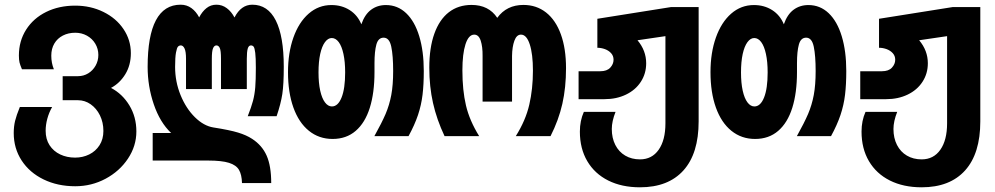

<svg xmlns="http://www.w3.org/2000/svg" viewBox="-20 -580 4240 818"><path d="M38.5 -13Q38.5 -41 44.2 -64.8Q50 -88.5 64.5 -124H202Q188.5 -100 181.5 -74Q174.5 -48 174.5 -23Q174.5 13 191.2 38.8Q208 64.5 236.5 78Q265 91.5 300 91.5Q332.5 91.5 360 78Q387.5 64.5 404 38.8Q420.5 13 420.5 -22Q420.5 -58.5 405.8 -88.5Q391 -118.5 366.2 -135.8Q341.5 -153 312.5 -153H247V-255.5H312.5Q336 -255.5 355.8 -267.5Q375.5 -279.5 387.2 -300.2Q399 -321 399 -346Q399 -372 386 -393.8Q373 -415.5 350.5 -428Q328 -440.5 300.5 -440.5Q271 -440.5 247.8 -428.5Q224.5 -416.5 211.5 -394.5Q198.5 -372.5 198.5 -343Q198.5 -311.5 209.5 -285H73.5Q66 -302.5 63.2 -313.8Q60.5 -325 60.5 -343.5Q60.5 -405 91.2 -453.5Q122 -502 176.5 -529Q231 -556 300.5 -556Q366 -556 420.5 -529.2Q475 -502.5 506.2 -456Q537.5 -409.5 537.5 -353.5Q537.5 -302.5 514 -264Q490.5 -225.5 453 -205.5Q501.5 -180 531.2 -131Q561 -82 561 -20Q561 42 525.2 95.8Q489.5 149.5 429.8 181.5Q370 213.5 300.5 213.5Q225.5 213.5 165.8 184.5Q106 155.5 72.2 103.8Q38.5 52 38.5 -13Z M866.5 104H630.5V-13.5H709Q661.5 -58.5 635.2 -135.5Q609 -212.5 609 -295Q609 -427 644.2 -493.5Q679.5 -560 749.5 -560Q775.5 -560 795.5 -545.5Q815.5 -531 828.5 -506Q841.5 -531 859.8 -545.5Q878 -560 902 -560Q926.5 -560 946.2 -545.2Q966 -530.5 979 -505.5Q1007 -560 1055 -560Q1121 -560 1155 -492.8Q1189 -425.5 1189 -295.5Q1189 -221 1182.8 -179.5Q1176.5 -138 1158.5 -85H1035.5Q1050.5 -123 1057.8 -150.2Q1065 -177.5 1067.5 -208.5Q1070 -239.5 1070 -291.5Q1070 -334 1067.5 -354.5Q1065 -375 1060.8 -380.8Q1056.5 -386.5 1049 -386.5Q1039.5 -386.5 1035.5 -373Q1031.5 -359.5 1031.5 -329.5V-200.5H921.5V-329.5Q921.5 -365 916.2 -375.8Q911 -386.5 902 -386.5Q893 -386.5 887.8 -374.8Q882.5 -363 882.5 -329.5V-200.5H772.5V-329.5Q772.5 -360.5 766.2 -373.5Q760 -386.5 750.5 -386.5Q743.5 -386.5 738.5 -381.5Q733.5 -376.5 729.8 -356.2Q726 -336 726 -295Q726 -232 749.2 -175Q772.5 -118 810.2 -80.8Q848 -43.5 889 -37Q959 -26 994.2 -15.2Q1029.5 -4.5 1054 11.5Q1096.5 39 1116 83Q1135.5 127 1135.5 200H1011Q1010 164 998.2 143.8Q986.5 123.5 955.8 113.8Q925 104 866.5 104Z M1207 -272.5Q1207 -355 1230 -420Q1253 -485 1295 -521.8Q1337 -558.5 1392 -558.5Q1436 -558.5 1469.8 -537Q1503.5 -515.5 1519.5 -476.5Q1534 -518.5 1561 -538.5Q1588 -558.5 1624 -558.5Q1674 -558.5 1710.5 -523.8Q1747 -489 1766.2 -425.5Q1785.5 -362 1785.5 -277.5Q1785.5 -220 1780.2 -176.2Q1775 -132.5 1760.8 -90Q1746.5 -47.5 1720.5 0H1575Q1606.5 -56.5 1622.8 -94.5Q1639 -132.5 1647 -175.2Q1655 -218 1655 -277.5Q1655 -342.5 1647 -381Q1639 -419.5 1614.5 -419.5Q1591.5 -419.5 1583.5 -390.2Q1575.5 -361 1575.5 -311V-272.5Q1575.5 -184.5 1555.5 -120.8Q1535.5 -57 1495.5 -22.5Q1455.5 12 1397 12Q1339 12 1296 -22.8Q1253 -57.5 1230 -121.8Q1207 -186 1207 -272.5ZM1450.5 -271.5Q1450.5 -317 1443.2 -350.2Q1436 -383.5 1423 -400.8Q1410 -418 1393.5 -418Q1377.5 -418 1364.5 -400.5Q1351.5 -383 1344.2 -350Q1337 -317 1337 -271.5Q1337 -226.5 1344.2 -193.8Q1351.5 -161 1364.5 -143.8Q1377.5 -126.5 1394 -126.5Q1420 -126.5 1435.2 -164.5Q1450.5 -202.5 1450.5 -271.5Z M2199.5 -432.5Q2181 -432.5 2171.5 -406.5Q2162 -380.5 2161.5 -341.5V-147H2036V-341.5Q2036.5 -381 2028 -406.8Q2019.5 -432.5 2000.5 -432.5Q1976.5 -432.5 1963.2 -391.5Q1950 -350.5 1950 -280Q1950 -195.5 1965.2 -130.8Q1980.5 -66 2021.5 0H1874Q1840.5 -71 1824.8 -141.2Q1809 -211.5 1809 -291.5Q1809 -376.5 1830.5 -436.5Q1852 -496.5 1892.2 -527.8Q1932.5 -559 1989 -559Q2062 -559 2098.5 -504Q2138.5 -559 2210 -559Q2265.5 -559 2306.5 -526.8Q2347.5 -494.5 2369.5 -433.8Q2391.5 -373 2391.5 -289.5Q2391.5 -207 2375.8 -137.5Q2360 -68 2325.5 0H2177.5Q2219.5 -67 2235 -134Q2250.5 -201 2250.5 -279Q2250.5 -349.5 2237 -391Q2223.5 -432.5 2199.5 -432.5Z M2450.5 -19.5Q2450.5 -65.5 2467.5 -103.5H2602.5Q2586.5 -63 2586.5 -30.5Q2586.5 8 2601.5 37.5Q2616.5 67 2643.8 83Q2671 99 2706.5 99Q2757.5 99 2786.2 58Q2815 17 2815 -54.5V-426L2696 -408.5Q2733 -364.5 2733 -310.5Q2733 -266.5 2710.2 -231.5Q2687.5 -196.5 2647 -177Q2606.5 -157.5 2555.5 -157.5H2445V-276.5H2537.5Q2566 -276.5 2580 -291.8Q2594 -307 2594 -325.5Q2594 -342 2583.5 -353.5Q2573 -365 2557 -370.8Q2541 -376.5 2525 -376.5V-500L2839.5 -550H2956.5V-63Q2956.5 74 2891.8 146Q2827 218 2706.5 218Q2629 218 2571.2 189Q2513.5 160 2482 106.5Q2450.5 53 2450.5 -19.5Z M3007 -272.5Q3007 -355 3030 -420Q3053 -485 3095 -521.8Q3137 -558.5 3192 -558.5Q3236 -558.5 3269.8 -537Q3303.5 -515.5 3319.5 -476.5Q3334 -518.5 3361 -538.5Q3388 -558.5 3424 -558.5Q3474 -558.5 3510.5 -523.8Q3547 -489 3566.2 -425.5Q3585.5 -362 3585.5 -277.5Q3585.5 -220 3580.2 -176.2Q3575 -132.5 3560.8 -90Q3546.5 -47.5 3520.5 0H3375Q3406.5 -56.5 3422.8 -94.5Q3439 -132.5 3447 -175.2Q3455 -218 3455 -277.5Q3455 -342.5 3447 -381Q3439 -419.5 3414.5 -419.5Q3391.5 -419.5 3383.5 -390.2Q3375.5 -361 3375.5 -311V-272.5Q3375.5 -184.5 3355.5 -120.8Q3335.5 -57 3295.5 -22.5Q3255.5 12 3197 12Q3139 12 3096 -22.8Q3053 -57.5 3030 -121.8Q3007 -186 3007 -272.5ZM3250.5 -271.5Q3250.5 -317 3243.2 -350.2Q3236 -383.5 3223 -400.8Q3210 -418 3193.5 -418Q3177.5 -418 3164.5 -400.5Q3151.5 -383 3144.2 -350Q3137 -317 3137 -271.5Q3137 -226.5 3144.2 -193.8Q3151.5 -161 3164.5 -143.8Q3177.5 -126.5 3194 -126.5Q3220 -126.5 3235.2 -164.5Q3250.5 -202.5 3250.5 -271.5Z M3650.5 -19.5Q3650.5 -65.5 3667.5 -103.5H3802.5Q3786.5 -63 3786.5 -30.5Q3786.5 8 3801.5 37.5Q3816.5 67 3843.8 83Q3871 99 3906.5 99Q3957.5 99 3986.2 58Q4015 17 4015 -54.5V-426L3896 -408.5Q3933 -364.5 3933 -310.5Q3933 -266.5 3910.2 -231.5Q3887.5 -196.5 3847 -177Q3806.5 -157.5 3755.5 -157.5H3645V-276.5H3737.5Q3766 -276.5 3780 -291.8Q3794 -307 3794 -325.5Q3794 -342 3783.5 -353.5Q3773 -365 3757 -370.8Q3741 -376.5 3725 -376.5V-500L4039.5 -550H4156.5V-63Q4156.5 74 4091.8 146Q4027 218 3906.5 218Q3829 218 3771.2 189Q3713.5 160 3682 106.5Q3650.5 53 3650.5 -19.5Z"/></svg>

Font: JuliaMono ExtraBold
Style: Regular
Weight: 800
Monospace: yes
Designer: cormullion
Foundry: corm
Version: Version 0.055; ttfautohint (v1.8.4)